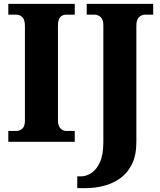

<svg xmlns="http://www.w3.org/2000/svg" viewBox="-20 -734 830 994"><path d="M23 0V-56H66Q82 -56 95.5 -68Q109 -80 109 -109V-600Q109 -632 95.5 -645Q82 -658 66 -658H23V-714H367V-658H323Q303 -658 291.5 -645Q280 -632 280 -600V-111Q280 -83 293 -69.5Q306 -56 323 -56H367V0ZM380 240V179H400Q426 179 452.5 162Q479 145 497 106.5Q515 68 515 2V-603Q515 -633 501 -645.5Q487 -658 472 -658H429V-714H773V-658H730Q714 -658 700 -645.5Q686 -633 686 -601V1Q686 69 663.5 115Q641 161 603 188.5Q565 216 518 228Q471 240 422 240Z"/></svg>

Font: Noto Serif Myanmar SemiCondensed ExtraBold
Style: Regular
Weight: 800
Width: 4
Designer: Ben Mitchell and the Monotype Design Team
Foundry: Monotype Imaging Inc.
Version: Version 2.106; ttfautohint (v1.8.4.7-5d5b)